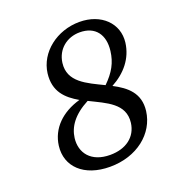

<svg xmlns="http://www.w3.org/2000/svg" viewBox="-129 -811 876 932"><g transform="rotate(-20 309.0 -345.0)"><path d="M283 11C422 11 525 -72 539 -184C550 -274 494 -319 427 -354C499 -393 548 -452 558 -530C570 -627 494 -701 382 -701C265 -701 165 -623 152 -519C141 -427 191 -381 253 -345C158 -318 94 -256 83 -170C70 -66 148 11 283 11ZM168 -179C175 -234 209 -285 289 -327C373 -285 462 -252 450 -155C441 -86 386 -43 303 -43C204 -43 159 -105 168 -179ZM237 -542C246 -611 301 -653 366 -653C447 -653 486 -598 476 -517C469 -459 445 -416 397 -369C313 -410 225 -446 237 -542Z"/></g></svg>

Font: TPK Tissa Web
Style: Italic
Weight: 400
Italic angle: -7°
Designer: Jacques Le Bailly, Suppakit Chalermlarp | Katatrad Co.,Ltd.
Foundry: Jacques Le Bailly, Cadson Demak Co.,Ltd.
Version: Version 5.000;Glyphs 3.1.2 (3151)